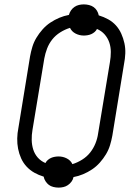

<svg xmlns="http://www.w3.org/2000/svg" viewBox="-20 -805 640 875"><path d="M247 50Q235 50 223 47Q211 44 202.5 37.5Q194 31 187.5 21Q181 11 179 0Q156 -7 136.5 -18Q117 -29 101.5 -45.5Q86 -62 76.5 -83Q67 -104 62.5 -127Q58 -150 58.5 -174Q59 -198 64 -223L117 -548Q121 -570 127.5 -591.5Q134 -613 146 -633Q158 -653 174 -671Q190 -689 209.5 -702Q229 -715 250.5 -724Q272 -733 294 -737Q297 -748 303.5 -757.5Q310 -767 319.5 -773.5Q329 -780 340 -782.5Q351 -785 362 -785Q374 -785 386 -782Q398 -779 407 -772.5Q416 -766 422 -756Q428 -746 430 -735Q453 -728 473 -717Q493 -706 508 -689.5Q523 -673 532.5 -652Q542 -631 547 -608Q552 -585 551 -561Q550 -537 545 -512L492 -187Q488 -165 481.5 -143.5Q475 -122 463 -102Q451 -82 435 -64Q419 -46 399.5 -33Q380 -20 358.5 -11Q337 -2 315 2Q313 13 306 22.5Q299 32 289.5 38.5Q280 45 269 47.5Q258 50 247 50ZM310 -57Q333 -64 354.5 -77.5Q376 -91 391 -110Q406 -129 415 -151.5Q424 -174 427 -196L481 -522Q485 -545 485 -568Q485 -591 478 -611.5Q471 -632 457 -648Q443 -664 422 -673Q418 -665 411 -659Q404 -653 396 -649.5Q388 -646 379 -644.5Q370 -643 362 -643Q342 -643 324.5 -652Q307 -661 299 -678Q276 -671 254.5 -657.5Q233 -644 218 -625Q203 -606 194.5 -583.5Q186 -561 182 -539L128 -213Q124 -190 124.5 -167Q125 -144 131.5 -123.5Q138 -103 152 -87Q166 -71 187 -62Q191 -70 198 -76Q205 -82 213 -85.5Q221 -89 230 -90.5Q239 -92 247 -92Q267 -92 284.5 -83Q302 -74 310 -57Z"/></svg>

Font: Iosevka Aile Light Oblique
Style: Regular
Weight: 300
Italic angle: -9°
Designer: Belleve Invis
Foundry: Belleve Invis
Version: Version 31.1.0; ttfautohint (v1.8.4)